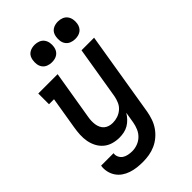

<svg xmlns="http://www.w3.org/2000/svg" viewBox="-283 -854 1165 1165"><g transform="rotate(-45 300.0 -271.0)"><path d="M219 213Q193 213 168 210Q143 207 119.5 199Q96 191 76.5 177.5Q57 164 43.5 144Q30 124 24.5 99Q19 74 23 49H130Q127 66 134.5 81.5Q142 97 155 105.5Q168 114 185 117.5Q202 121 219 121Q242 121 265 112.5Q288 104 305.5 87Q323 70 332.5 47.5Q342 25 346 2L358 -70Q347 -52 332.5 -36.5Q318 -21 300 -10.5Q282 0 262 4Q242 8 223 8Q194 8 167 0Q140 -8 119.5 -25.5Q99 -43 86.5 -67Q74 -91 69 -118Q64 -145 65.5 -174Q67 -203 72 -232L106 -438H63V-530H229L177 -217Q174 -201 173.5 -185.5Q173 -170 175 -155Q177 -140 183.5 -126Q190 -112 201 -102.5Q212 -93 226.5 -88.5Q241 -84 257 -84Q279 -84 300 -91Q321 -98 338.5 -113Q356 -128 365 -149Q374 -170 378 -191L434 -530H542L452 17Q447 44 438 70Q429 96 413 119.5Q397 143 374.5 162Q352 181 326 192.5Q300 204 273 208.5Q246 213 219 213ZM456 -605Q438 -605 421.5 -611.5Q405 -618 395 -631.5Q385 -645 382.5 -662.5Q380 -680 383 -698Q385 -711 391 -722.5Q397 -734 408 -741.5Q419 -749 431.5 -752Q444 -755 456 -755Q474 -755 490.5 -748.5Q507 -742 517 -728.5Q527 -715 530 -697.5Q533 -680 530 -662Q528 -649 521.5 -637.5Q515 -626 504.5 -618.5Q494 -611 481.5 -608Q469 -605 456 -605ZM256 -605Q238 -605 221.5 -611.5Q205 -618 195 -631.5Q185 -645 182.5 -662.5Q180 -680 183 -698Q185 -711 191 -722.5Q197 -734 208 -741.5Q219 -749 231.5 -752Q244 -755 256 -755Q274 -755 290.5 -748.5Q307 -742 317 -728.5Q327 -715 330 -697.5Q333 -680 330 -662Q328 -649 321.5 -637.5Q315 -626 304.5 -618.5Q294 -611 281.5 -608Q269 -605 256 -605Z"/></g></svg>

Font: Iosevka Slab Semibold Extended
Style: Italic
Weight: 600
Width: 7
Italic angle: -9°
Monospace: yes
Designer: Belleve Invis
Foundry: Belleve Invis
Version: Version 11.1.0; ttfautohint (v1.8.3)